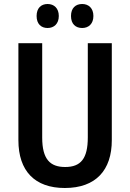

<svg xmlns="http://www.w3.org/2000/svg" viewBox="-20 -930 651 960"><path d="M163 -850C163 -810 186 -790 218 -790C250 -790 274 -811 274 -850C274 -889 250 -910 218 -910C186 -910 163 -890 163 -850ZM335 -850C335 -810 358 -790 391 -790C423 -790 447 -811 447 -850C447 -889 423 -910 391 -910C358 -910 335 -890 335 -850ZM539 -229V-714H419V-243C419 -137 384 -95 306 -95C231 -95 191 -133 191 -242V-714H72V-229C72 -75 154 10 304 10C459 10 539 -79 539 -229Z"/></svg>

Font: Noto Sans Tamil Condensed SemiBold
Style: Regular
Weight: 600
Width: 3
Designer: Jelle Bosma - Monotype Design Team
Foundry: Monotype Imaging Inc.
Version: Version 2.004